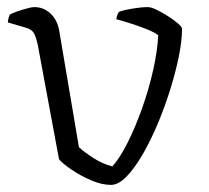

<svg xmlns="http://www.w3.org/2000/svg" viewBox="-20 -520 589 540"><path d="M292 0Q266 0 236 -13Q206 -26 181 -43Q156 -60 146 -72L86 -395Q83 -410 77 -423.5Q71 -437 53 -442L2 -457Q4 -475 9 -480Q24 -487 45.5 -493.5Q67 -500 77 -500Q103 -500 122.5 -481.5Q142 -463 147 -431L202 -106Q216 -93 242 -76Q268 -59 296 -52Q317 -75 339 -119Q361 -163 380 -216.5Q399 -270 411 -324Q423 -378 425 -421Q415 -429 391 -438.5Q367 -448 343 -455.5Q319 -463 307 -466Q310 -482 315 -487Q329 -492 353.5 -496Q378 -500 396 -500Q405 -500 420.5 -492.5Q436 -485 452.5 -474.5Q469 -464 480.5 -454Q492 -444 492 -439Q492 -406 483 -361.5Q474 -317 458.5 -267.5Q443 -218 423 -170.5Q403 -123 380.5 -84.5Q358 -46 335.5 -23Q313 0 292 0Z"/></svg>

Font: Texturina Thin
Style: Regular
Weight: 100
Designer: Guillermo Torres Carreño
Foundry: Omnibus-Type
Version: Version 1.002; ttfautohint (v1.8.3)